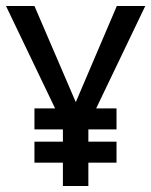

<svg xmlns="http://www.w3.org/2000/svg" viewBox="-25 -621 505 641"><path d="M460 -601 296 -259H364V-189H270V-148H364V-78H270V0H185V-78H90V-148H185V-189H90V-259H159L-5 -601H90L228 -280L365 -601Z"/></svg>

Font: Ropa Sans
Style: Regular
Weight: 400
Designer: Botio Nikoltchev
Foundry: Botio Nikoltchev
Version: Version 1.100